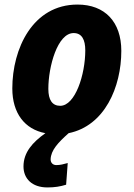

<svg xmlns="http://www.w3.org/2000/svg" viewBox="-20 -579 586 842"><path d="M188 243C220 243 244 239 270 231L277 136C259 141 244 145 227 145C212 145 202 135 202 120C203 80 235 46 281 5C439 -27 512 -197 512 -356C512 -483 440 -559 320 -559C123 -559 34 -365 34 -191C34 -83 88 -12 179 5C123 45 83 89 83 151C83 204 120 243 188 243ZM244 -115C209 -115 192 -141 192 -189C192 -287 232 -434 303 -434C339 -434 354 -405 354 -358C354 -252 310 -115 244 -115Z"/></svg>

Font: Noto Sans SemiCondensed ExtraBold
Style: Italic
Weight: 800
Width: 4
Italic angle: -12°
Designer: Monotype Design Team
Foundry: Monotype Imaging Inc.
Version: Version 2.013